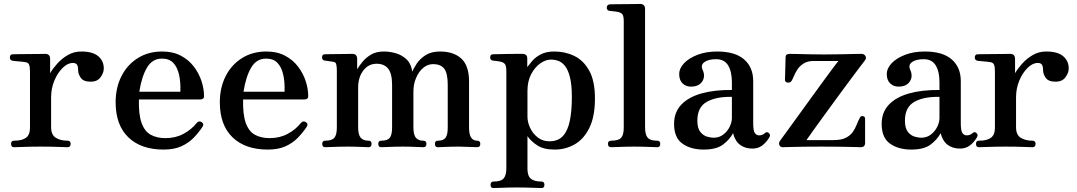

<svg xmlns="http://www.w3.org/2000/svg" viewBox="-20 -746 5456 973"><path d="M51 0Q36 0 36 -17Q36 -33 51 -33Q92 -33 112 -48Q132 -63 132 -99V-385Q132 -407 127.5 -418Q123 -429 109 -431Q104 -432 90 -433.5Q76 -435 62.5 -436Q49 -437 44 -438Q30 -441 30 -454Q30 -471 45 -471Q48 -471 71.5 -471.5Q95 -472 124.5 -472Q154 -472 178.5 -472.5Q203 -473 209 -473Q234 -473 234 -447V-375Q248 -399 271 -424.5Q294 -450 324.5 -467.5Q355 -485 392 -485Q450 -485 478 -461Q506 -437 506 -399Q506 -377 489.5 -354.5Q473 -332 440 -332Q403 -332 389.5 -351.5Q376 -371 376 -390Q376 -410 370 -418.5Q364 -427 349 -427Q323 -427 297.5 -402Q272 -377 255.5 -337.5Q239 -298 239 -252V-101Q239 -63 262.5 -48Q286 -33 322 -33Q338 -33 338 -17Q338 0 322 0Q312 0 275.5 -1.5Q239 -3 185 -3Q139 -3 100.5 -1.5Q62 0 51 0Z M809 12Q695 12 630.5 -50Q566 -112 566 -228Q566 -301 595 -359Q624 -417 677.5 -451Q731 -485 802 -485Q856 -485 896 -464Q936 -443 962 -409Q988 -375 1001 -335.5Q1014 -296 1014 -258Q1014 -242 994 -242H684Q682 -166 697.5 -123Q713 -80 744 -63Q775 -46 819 -46Q870 -46 910.5 -68Q951 -90 977 -123Q988 -136 1002 -127Q1016 -118 1006 -103Q986 -73 960.5 -47Q935 -21 898.5 -4.5Q862 12 809 12ZM686 -281H894Q896 -329 887.5 -367Q879 -405 858.5 -427Q838 -449 800 -449Q752 -449 725 -403.5Q698 -358 686 -281Z M1337 12Q1223 12 1158.5 -50Q1094 -112 1094 -228Q1094 -301 1123 -359Q1152 -417 1205.5 -451Q1259 -485 1330 -485Q1384 -485 1424 -464Q1464 -443 1490 -409Q1516 -375 1529 -335.5Q1542 -296 1542 -258Q1542 -242 1522 -242H1212Q1210 -166 1225.5 -123Q1241 -80 1272 -63Q1303 -46 1347 -46Q1398 -46 1438.5 -68Q1479 -90 1505 -123Q1516 -136 1530 -127Q1544 -118 1534 -103Q1514 -73 1488.5 -47Q1463 -21 1426.5 -4.5Q1390 12 1337 12ZM1214 -281H1422Q1424 -329 1415.5 -367Q1407 -405 1386.5 -427Q1366 -449 1328 -449Q1280 -449 1253 -403.5Q1226 -358 1214 -281Z M1628 0Q1613 0 1613 -17Q1613 -33 1628 -33Q1662 -33 1674.5 -48Q1687 -63 1687 -99V-387Q1687 -408 1684 -420Q1681 -432 1668 -433Q1661 -434 1647 -436Q1633 -438 1626 -439Q1612 -441 1612 -455Q1612 -471 1627 -471Q1630 -471 1649.5 -471.5Q1669 -472 1693.5 -472Q1718 -472 1738.5 -472.5Q1759 -473 1765 -473Q1790 -473 1790 -447V-395Q1802 -415 1819.5 -435.5Q1837 -456 1862.5 -470.5Q1888 -485 1925 -485Q1957 -485 1988 -475.5Q2019 -466 2041.5 -444Q2064 -422 2069 -383Q2076 -399 2091.5 -423Q2107 -447 2136 -466Q2165 -485 2210 -485Q2279 -485 2318 -449Q2357 -413 2357 -333V-101Q2357 -63 2368 -48Q2379 -33 2398 -33Q2414 -33 2414 -17Q2414 0 2398 0Q2387 0 2358 -1.5Q2329 -3 2303 -3Q2286 -3 2264.5 -2.5Q2243 -2 2225 -1Q2207 0 2199 0Q2184 0 2184 -17Q2184 -33 2199 -33Q2227 -33 2238 -48Q2249 -63 2249 -99V-316Q2249 -375 2231 -398Q2213 -421 2175 -421Q2147 -421 2124.5 -402Q2102 -383 2088.5 -351Q2075 -319 2075 -281V-101Q2075 -63 2087.5 -48Q2100 -33 2125 -33Q2141 -33 2141 -17Q2141 0 2125 0Q2118 0 2099.5 -1Q2081 -2 2060 -2.5Q2039 -3 2021 -3Q2004 -3 1981 -2.5Q1958 -2 1939 -1Q1920 0 1912 0Q1897 0 1897 -17Q1897 -33 1912 -33Q1944 -33 1955.5 -48Q1967 -63 1967 -99V-316Q1967 -373 1947 -398Q1927 -423 1889 -423Q1847 -423 1821 -388.5Q1795 -354 1795 -302V-101Q1795 -63 1808 -48Q1821 -33 1848 -33Q1863 -33 1863 -17Q1863 0 1848 0Q1841 0 1822 -1Q1803 -2 1781 -2.5Q1759 -3 1741 -3Q1724 -3 1700 -2.5Q1676 -2 1656 -1Q1636 0 1628 0Z M2481 207Q2466 207 2466 191Q2466 174 2481 174Q2519 174 2532.5 158Q2546 142 2546 106V-384Q2546 -412 2539 -421Q2532 -430 2518 -433Q2511 -435 2497.5 -436.5Q2484 -438 2478 -439Q2464 -441 2464 -455Q2464 -471 2479 -471Q2482 -471 2503 -471.5Q2524 -472 2550.5 -472.5Q2577 -473 2599 -473Q2621 -473 2627 -473Q2652 -473 2652 -450V-406Q2661 -418 2677 -437Q2693 -456 2720.5 -470.5Q2748 -485 2789 -485Q2844 -485 2890.5 -462.5Q2937 -440 2966 -388Q2995 -336 2995 -247Q2995 -155 2966.5 -97.5Q2938 -40 2891.5 -14Q2845 12 2791 12Q2735 12 2702.5 -9.5Q2670 -31 2653 -56V109Q2653 145 2670 159.5Q2687 174 2724 174Q2739 174 2739 191Q2739 207 2724 207Q2717 207 2693.5 206Q2670 205 2643.5 204.5Q2617 204 2599 204Q2582 204 2557 204.5Q2532 205 2510.5 206Q2489 207 2481 207ZM2764 -30Q2809 -30 2833.5 -57.5Q2858 -85 2868 -135.5Q2878 -186 2878 -253Q2878 -316 2868.5 -354Q2859 -392 2843.5 -411.5Q2828 -431 2809.5 -437.5Q2791 -444 2772 -444Q2745 -444 2717.5 -424.5Q2690 -405 2671.5 -369.5Q2653 -334 2653 -285V-155Q2653 -127 2666.5 -98Q2680 -69 2705 -49.5Q2730 -30 2764 -30Z M3077 0Q3061 0 3061 -17Q3061 -33 3077 -33Q3115 -33 3128 -48Q3141 -63 3141 -99V-637Q3141 -665 3134 -673.5Q3127 -682 3113 -685Q3106 -687 3091 -688.5Q3076 -690 3069 -691Q3055 -693 3055 -707Q3055 -722 3070 -724Q3073 -724 3095 -724.5Q3117 -725 3144.5 -725Q3172 -725 3195 -725.5Q3218 -726 3224 -726Q3249 -726 3249 -700V-101Q3249 -64 3262 -48.5Q3275 -33 3311 -33Q3326 -33 3326 -17Q3326 0 3311 0Q3304 0 3282.5 -1Q3261 -2 3236.5 -2.5Q3212 -3 3194 -3Q3177 -3 3152 -2.5Q3127 -2 3105.5 -1Q3084 0 3077 0Z M3546 12Q3481 12 3438.5 -18Q3396 -48 3396 -118Q3396 -177 3432.5 -215.5Q3469 -254 3535 -272.5Q3601 -291 3689 -290V-329Q3689 -383 3670 -414.5Q3651 -446 3609 -446Q3570 -446 3550 -431.5Q3530 -417 3540 -394Q3556 -360 3539 -333.5Q3522 -307 3481 -307Q3456 -307 3439 -323.5Q3422 -340 3422 -370Q3422 -400 3447 -426Q3472 -452 3515.5 -468.5Q3559 -485 3614 -485Q3705 -485 3751 -445Q3797 -405 3797 -335V-123Q3797 -83 3805.5 -71.5Q3814 -60 3827 -60Q3837 -60 3844.5 -63.5Q3852 -67 3856 -71Q3867 -82 3878 -70Q3883 -65 3882 -59Q3881 -53 3877 -47Q3863 -24 3842.5 -8.5Q3822 7 3793 7Q3756 7 3730.5 -12Q3705 -31 3695 -71Q3677 -38 3643.5 -13Q3610 12 3546 12ZM3596 -48Q3625 -48 3646 -64.5Q3667 -81 3678 -104Q3689 -127 3689 -148V-255Q3610 -257 3562 -230Q3514 -203 3514 -135Q3514 -96 3529 -77.5Q3544 -59 3563.5 -53.5Q3583 -48 3596 -48Z M3947 0Q3934 0 3929.5 -11Q3925 -22 3934 -34Q3940 -42 3960.5 -70.5Q3981 -99 4011 -140Q4041 -181 4074 -227Q4107 -273 4138.5 -316Q4170 -359 4194 -391.5Q4218 -424 4229 -437H4103Q4073 -437 4053 -424.5Q4033 -412 4021.5 -394.5Q4010 -377 4003.5 -361Q3997 -345 3992 -337Q3985 -326 3971.5 -327.5Q3958 -329 3958 -342Q3958 -346 3958.5 -360.5Q3959 -375 3959.5 -394Q3960 -413 3960.5 -429.5Q3961 -446 3961 -453Q3961 -465 3966.5 -469Q3972 -473 3983 -473Q3986 -473 4012 -472.5Q4038 -472 4076.5 -471Q4115 -470 4155 -470Q4199 -470 4241 -471Q4283 -472 4312.5 -472.5Q4342 -473 4346 -473Q4359 -473 4365.5 -462.5Q4372 -452 4364 -441Q4356 -431 4333.5 -401Q4311 -371 4280 -329.5Q4249 -288 4215.5 -242Q4182 -196 4151 -153.5Q4120 -111 4097.5 -79.5Q4075 -48 4067 -36H4203Q4243 -36 4266 -47.5Q4289 -59 4301.5 -77Q4314 -95 4321.5 -114.5Q4329 -134 4338 -150Q4343 -160 4353.5 -157.5Q4364 -155 4364 -145V-22Q4364 0 4342 0Q4339 0 4308.5 -1Q4278 -2 4233 -2.5Q4188 -3 4142 -3Q4097 -3 4054 -2.5Q4011 -2 3981.5 -1Q3952 0 3947 0Z M4598 12Q4533 12 4490.5 -18Q4448 -48 4448 -118Q4448 -177 4484.5 -215.5Q4521 -254 4587 -272.5Q4653 -291 4741 -290V-329Q4741 -383 4722 -414.5Q4703 -446 4661 -446Q4622 -446 4602 -431.5Q4582 -417 4592 -394Q4608 -360 4591 -333.5Q4574 -307 4533 -307Q4508 -307 4491 -323.5Q4474 -340 4474 -370Q4474 -400 4499 -426Q4524 -452 4567.5 -468.5Q4611 -485 4666 -485Q4757 -485 4803 -445Q4849 -405 4849 -335V-123Q4849 -83 4857.5 -71.5Q4866 -60 4879 -60Q4889 -60 4896.5 -63.5Q4904 -67 4908 -71Q4919 -82 4930 -70Q4935 -65 4934 -59Q4933 -53 4929 -47Q4915 -24 4894.5 -8.5Q4874 7 4845 7Q4808 7 4782.5 -12Q4757 -31 4747 -71Q4729 -38 4695.5 -13Q4662 12 4598 12ZM4648 -48Q4677 -48 4698 -64.5Q4719 -81 4730 -104Q4741 -127 4741 -148V-255Q4662 -257 4614 -230Q4566 -203 4566 -135Q4566 -96 4581 -77.5Q4596 -59 4615.5 -53.5Q4635 -48 4648 -48Z M4941 0Q4926 0 4926 -17Q4926 -33 4941 -33Q4982 -33 5002 -48Q5022 -63 5022 -99V-385Q5022 -407 5017.5 -418Q5013 -429 4999 -431Q4994 -432 4980 -433.5Q4966 -435 4952.5 -436Q4939 -437 4934 -438Q4920 -441 4920 -454Q4920 -471 4935 -471Q4938 -471 4961.5 -471.5Q4985 -472 5014.5 -472Q5044 -472 5068.5 -472.5Q5093 -473 5099 -473Q5124 -473 5124 -447V-375Q5138 -399 5161 -424.5Q5184 -450 5214.5 -467.5Q5245 -485 5282 -485Q5340 -485 5368 -461Q5396 -437 5396 -399Q5396 -377 5379.5 -354.5Q5363 -332 5330 -332Q5293 -332 5279.5 -351.5Q5266 -371 5266 -390Q5266 -410 5260 -418.5Q5254 -427 5239 -427Q5213 -427 5187.5 -402Q5162 -377 5145.5 -337.5Q5129 -298 5129 -252V-101Q5129 -63 5152.5 -48Q5176 -33 5212 -33Q5228 -33 5228 -17Q5228 0 5212 0Q5202 0 5165.5 -1.5Q5129 -3 5075 -3Q5029 -3 4990.5 -1.5Q4952 0 4941 0Z"/></svg>

Font: Zen Antique
Style: Regular
Weight: 400
Designer: Yoshimichi Ohira
Foundry: Positype
Version: Version 1.001